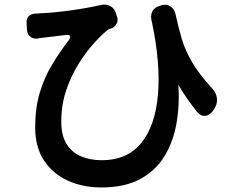

<svg xmlns="http://www.w3.org/2000/svg" viewBox="-20 -766 1040 846"><path d="M97 -665Q96 -684 106.5 -694.5Q117 -705 135 -706Q138 -706 140.5 -706Q143 -706 150 -707Q220 -710 294 -720.5Q368 -731 424 -744Q447 -749 465.5 -739.5Q484 -730 491 -707L496 -692Q501 -676 494.5 -663Q488 -650 474 -642Q470 -641 466.5 -640Q463 -639 457 -636Q432 -617 397 -579Q362 -541 328 -487.5Q294 -434 272 -369Q250 -304 250 -230Q250 -168 274 -130.5Q298 -93 338.5 -76.5Q379 -60 428 -60Q540 -60 602 -135.5Q664 -211 676 -348.5Q688 -486 649 -671Q646 -681 646 -689L644 -696L646 -693Q646 -730 689 -742Q713 -750 731 -738Q749 -726 754 -701Q766 -645 781 -594.5Q796 -544 827 -491Q858 -438 917 -374Q934 -355 936 -331Q938 -307 924 -286L918 -277Q903 -257 883 -255.5Q863 -254 847 -275Q799 -335 766 -392Q772 -305 758 -224Q744 -143 705.5 -79Q667 -15 598.5 22.5Q530 60 426 60Q346 60 280 30.5Q214 1 174.5 -58Q135 -117 135 -205Q135 -290 155 -357Q175 -424 209 -480.5Q243 -537 283 -589Q292 -601 288.5 -607.5Q285 -614 270 -612Q242 -608 213.5 -605Q185 -602 162 -599Q155 -598 152 -597.5Q149 -597 146 -596Q127 -594 114 -604Q101 -614 99 -633Z"/></svg>

Font: Chiron GoRound TC SB
Style: Regular
Weight: 500
Designer: Ryoko NISHIZUKA 西塚涼子 (kana, bopomofo & ideographs); Paul D. Hunt (Latin, Greek & Cyrillic); Sandoll Communications 산돌커뮤니
Foundry: Adobe
Version: Version 1.000;hotconv 1.1.1;makeotfexe 2.6.0